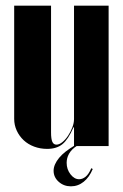

<svg xmlns="http://www.w3.org/2000/svg" viewBox="-20 -515 433 677"><path d="M239 -66H241V-36V0H363V-495H241V-95Q241 -81 235 -65.5Q229 -50 220 -36.5Q211 -23 200 -14Q189 -5 179 -5Q169 -5 164.5 -15Q160 -25 160 -48V-495H30V-96Q30 -74 39 -54.5Q48 -35 63.5 -20.5Q79 -6 100.5 2Q122 10 146 10Q180 10 200.5 -7Q221 -24 239 -66ZM302 78Q293 99 282 108Q271 117 259 117Q242 117 228.5 99.5Q215 82 215 59Q215 51 217 43Q219 35 223.5 27Q228 19 235 12Q242 5 253 -2H243Q225 9 211.5 19.5Q198 30 188.5 41.5Q179 53 174 64.5Q169 76 169 87Q169 110 187 126Q205 142 230 142Q255 142 275 126Q295 110 307 81Z"/></svg>

Font: Moniqa Black
Style: Regular
Weight: 900
Designer: Rajesh Rajput
Foundry: Rajesh Rajput
Version: Version 1.000